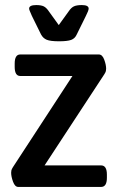

<svg xmlns="http://www.w3.org/2000/svg" viewBox="-20 -738 465 758"><path d="M52 0Q39 0 31.5 -20.5Q24 -41 24 -56Q24 -61 25 -65.5Q26 -70 31 -78L266 -438H60Q38 -438 38 -474V-487Q38 -523 60 -523H370Q384 -523 391.5 -502.5Q399 -482 399 -467Q399 -462 398 -457.5Q397 -453 392 -445L156 -85H379Q402 -85 402 -49V-36Q402 0 379 0ZM303 -718Q330 -718 330 -704Q330 -700 327 -692.5Q324 -685 319 -675L283 -602Q276 -586 261 -580.5Q246 -575 213 -575Q179 -575 164.5 -581Q150 -587 142 -602L106 -675Q102 -685 98.5 -692.5Q95 -700 95 -704Q95 -718 123 -718Q142 -718 152.5 -713Q163 -708 173 -693L212 -639L251 -693Q261 -708 272 -713Q283 -718 303 -718Z"/></svg>

Font: Asap Semi Condensed Medium
Style: Regular
Weight: 500
Width: 4
Designer: Pablo Cosgaya
Foundry: Omnibus-Type
Version: Version 3.001; ttfautohint (v1.8.4.7-5d5b)